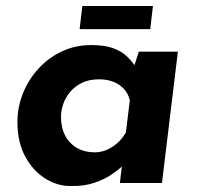

<svg xmlns="http://www.w3.org/2000/svg" viewBox="-20 -609 658 639"><path d="M216 10Q173 11 132 -14Q91 -39 64.5 -87Q38 -135 38 -203Q38 -252 56 -297.5Q74 -343 107 -379.5Q140 -416 185 -437.5Q230 -459 284 -459Q328 -459 355.5 -449Q383 -439 400 -423.5Q417 -408 429 -390L420 -369L442 -437H572L519 0H379L390 -95L398 -65Q396 -65 384 -53.5Q372 -42 349.5 -27Q327 -12 293.5 -0.5Q260 11 216 10ZM295 -102Q315 -102 333.5 -109.5Q352 -117 369 -131.5Q386 -146 399 -168L412 -275Q407 -297 393 -312.5Q379 -328 358 -336.5Q337 -345 310 -345Q276 -345 252 -333Q228 -321 212.5 -302Q197 -283 190 -261.5Q183 -240 183 -220Q183 -184 197 -157.5Q211 -131 236.5 -116.5Q262 -102 295 -102ZM254 -589H489L480 -512H245Z"/></svg>

Font: Josefin Sans Thin
Style: Bold Italic
Weight: 700
Italic angle: -7°
Version: Version 2.000